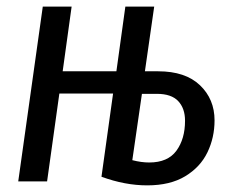

<svg xmlns="http://www.w3.org/2000/svg" viewBox="-20 -547 703 579"><path d="M627 -184Q627 -132 605.5 -87.5Q584 -43 538.5 -15.5Q493 12 424 12Q357 12 286 -14L321 -265H159L122 0H35L109 -527H196L169 -332H331L358 -527H445L417 -332H457Q539 -332 583 -290Q627 -248 627 -184ZM538 -183Q538 -220 517.5 -242Q497 -264 453 -264H408L379 -64Q406 -57 430 -57Q486 -57 512 -92.5Q538 -128 538 -183Z"/></svg>

Font: Fira Sans Extra Condensed
Style: Italic
Weight: 400
Width: 3
Italic angle: -8°
Designer: Carrois Corporate & Edenspiekermann AG
Foundry: Carrois Corporate GbR & Edenspiekermann AG
Version: Version 4.203